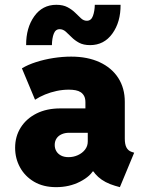

<svg xmlns="http://www.w3.org/2000/svg" viewBox="-20 -772 602 800"><path d="M213.9 7.8Q160.6 7.8 122.3 -14.6Q84 -37.1 63.5 -74.5Q43 -111.8 43 -156.2Q43 -203.6 66.4 -240.7Q89.8 -277.8 132.1 -299.1Q174.3 -320.3 231.4 -320.3H362.3V-218.8H268.6Q250.5 -218.8 236.8 -212.6Q223.1 -206.5 215.6 -195.1Q208 -183.6 208 -168Q208 -153.8 214.6 -142.3Q221.2 -130.9 234.1 -124Q247.1 -117.2 265.6 -117.2Q286.1 -117.2 304.4 -125.5Q322.8 -133.8 334.2 -148.4Q345.7 -163.1 345.7 -182.6V-250L335.9 -269.5V-345.7Q335.9 -361.3 330.8 -371.3Q325.7 -381.3 316.7 -387.5Q307.6 -393.6 294.9 -396Q282.2 -398.4 266.6 -398.4Q241.7 -398.4 216.3 -393.1Q190.9 -387.7 167.7 -378.2Q144.5 -368.7 126 -356.4L71.3 -487.3Q96.2 -502.4 130.6 -513.4Q165 -524.4 202.9 -530.3Q240.7 -536.1 276.4 -536.1Q344.7 -536.1 395 -512.9Q445.3 -489.7 472.7 -447.3Q500 -404.8 500 -347.7V-194.3Q500 -170.9 506.8 -157.7Q513.7 -144.5 527.3 -139.6L539.1 -135.7L479.5 7.8L459 2Q416 -10.7 389.4 -34.7Q362.8 -58.6 355.5 -87.9L398.4 -57.6H320.3L372.1 -68.4Q358.9 -38.6 314.2 -15.4Q269.5 7.8 213.9 7.8ZM88.9 -584Q88.4 -655.8 122.6 -703.9Q156.7 -752 214.8 -752Q242.7 -752 261.5 -741.9Q280.3 -731.9 293.5 -718.8Q306.6 -705.6 317.6 -695.6Q328.6 -685.5 341.8 -685.5Q359.9 -685.5 367.2 -705.6Q374.5 -725.6 375 -752H482.4Q482.9 -680.2 448.2 -632.1Q413.6 -584 355.5 -584Q327.6 -584 309.3 -594Q291 -604 278.1 -617.2Q265.1 -630.4 253.7 -640.4Q242.2 -650.4 228.5 -650.4Q211.4 -650.4 204.1 -631.6Q196.8 -612.8 196.3 -584Z"/></svg>

Font: Reddit Mono Black
Style: Regular
Weight: 900
Monospace: yes
Designer: Stephen Hutchings
Foundry: Reddit
Version: Version 1.014